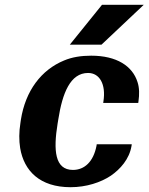

<svg xmlns="http://www.w3.org/2000/svg" viewBox="-20 -770 619 800"><path d="M65 -257C59 -220 59 -185 64 -153C80 -58 146 10 274 10C340 10 400 -10 442 -38C481 -65 519 -107 528 -162L529 -169H383L382 -162C369 -96 332 -62 284 -62C208 -62 202 -144 220 -255L223 -273C240 -382 273 -466 347 -466C395 -466 422 -419 411 -348L410 -341H556L557 -348C561 -376 561 -404 553 -428C532 -495 466 -538 360 -538C318 -538 280 -532 247 -518C152 -479 86 -392 67 -271ZM271 -584H403L579 -750H405Z"/></svg>

Font: Aerodynamic
Style: BdObl
Weight: 500
Designer: Google
Version: Version 2.000980; 2014